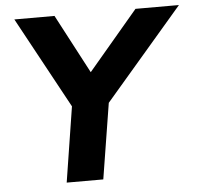

<svg xmlns="http://www.w3.org/2000/svg" viewBox="-51 -757 838 810"><g transform="rotate(-5 368.0 -352.5)"><path d="M199 0 256 -362 274 -273 39 -705H209L353 -432H321L552 -705H736L365 -273L412 -362L354 0Z"/></g></svg>

Font: Nunito Sans 12pt ExtraBold
Style: Italic
Weight: 800
Italic angle: -9°
Designer: Vernon Adams
Foundry: Vernon Adams
Version: Version 3.101;gftools[0.9.27]